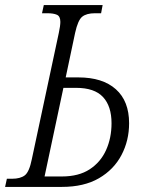

<svg xmlns="http://www.w3.org/2000/svg" viewBox="-45 -734 568 754"><path d="M-25 0 -18 -32H2Q35 -32 52.5 -45.5Q70 -59 80 -109L186 -605Q192 -633 192 -648Q192 -670 178.5 -676Q165 -682 141 -682H120L127 -714H358L352 -682H328Q295 -682 278 -668.5Q261 -655 250 -605L213 -430H263Q358 -430 410 -383.5Q462 -337 462 -250Q462 -182 432 -125Q402 -68 343.5 -34Q285 0 198 0ZM130 -41H198Q264 -41 307 -69Q350 -97 371.5 -144.5Q393 -192 393 -250Q393 -317 359.5 -353Q326 -389 254 -389H204Z"/></svg>

Font: Noto Serif Condensed Light
Style: Italic
Weight: 300
Width: 3
Italic angle: -12°
Designer: Monotype Design Team
Foundry: Monotype Imaging Inc.
Version: Version 2.014; ttfautohint (v1.8.4.7-5d5b)